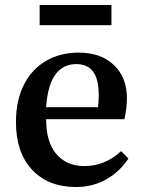

<svg xmlns="http://www.w3.org/2000/svg" viewBox="-20 -736 570 770"><path d="M285 14Q173 14 108.5 -55.5Q44 -125 44 -246Q44 -333 75.5 -395.5Q107 -458 164 -491.5Q221 -525 296 -525Q384 -525 436.5 -475.5Q489 -426 489 -342Q489 -304 479 -258H165Q165 -165 206.5 -117.5Q248 -70 318 -70Q359 -70 395.5 -84.5Q432 -99 466 -130L495 -100Q458 -45 404 -15.5Q350 14 285 14ZM165 -306H373Q376 -327 376 -354Q376 -418 353.5 -448.5Q331 -479 286 -479Q233 -479 202 -437Q171 -395 165 -306ZM139 -635V-716H427V-635Z"/></svg>

Font: Literata 36pt Medium
Style: Regular
Weight: 500
Designer: Latin by Veronika Burian and Jose Scaglione. Greek by Irene Vlachou. Cyrillic by Vera Evstafieva.
Foundry: TypeTogether
Version: Version 3.002